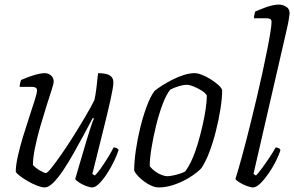

<svg xmlns="http://www.w3.org/2000/svg" viewBox="-20 -820 1287 840"><path d="M176 0Q163 0 142 -8Q121 -16 100.5 -28Q80 -40 65.5 -51.5Q51 -63 49 -69Q49 -96 58 -136.5Q67 -177 81 -223Q95 -269 109 -311Q123 -353 132.5 -383.5Q142 -414 142 -424Q142 -433 136 -436.5Q130 -440 119 -440H66Q66 -447 68 -456Q70 -465 72 -470Q95 -480 114 -486.5Q133 -493 148.5 -496.5Q164 -500 175 -500Q192 -500 203.5 -489.5Q215 -479 215 -462Q215 -455 205.5 -425.5Q196 -396 182.5 -353.5Q169 -311 155.5 -264Q142 -217 133 -173Q124 -129 124 -98Q137 -84 155.5 -73.5Q174 -63 181 -63Q187 -63 205 -85.5Q223 -108 248.5 -144.5Q274 -181 301 -224Q328 -267 352.5 -308.5Q377 -350 393 -382Q398 -403 402 -436.5Q406 -470 409 -500Q426 -500 441.5 -497Q457 -494 466.5 -485Q476 -476 476 -459Q476 -440 463.5 -383.5Q451 -327 430 -243.5Q409 -160 384 -59L395 -52Q404 -60 419.5 -81.5Q435 -103 451 -129Q467 -155 477 -175Q485 -175 490.5 -172Q496 -169 499 -164Q492 -142 478.5 -114Q465 -86 448 -60Q431 -34 414 -17Q397 0 383 0Q373 0 356 -6.5Q339 -13 325.5 -22Q312 -31 309 -37L360 -210Q370 -242 377.5 -265.5Q385 -289 391 -301L386 -304Q368 -270 346 -229Q324 -188 301 -147.5Q278 -107 255.5 -73.5Q233 -40 212.5 -20Q192 0 176 0Z M675 0Q660 0 643.5 -7Q627 -14 611.5 -25.5Q596 -37 584 -49.5Q572 -62 567 -74Q567 -111 574 -160.5Q581 -210 593.5 -261Q606 -312 622 -355Q638 -398 656 -422Q669 -433 689.5 -446Q710 -459 734.5 -471.5Q759 -484 784.5 -492Q810 -500 832 -500Q845 -500 864 -492.5Q883 -485 902 -473Q921 -461 935 -448.5Q949 -436 952 -426Q952 -391 944.5 -343.5Q937 -296 924.5 -246.5Q912 -197 895.5 -153.5Q879 -110 860 -83Q838 -61 806.5 -42Q775 -23 740.5 -11.5Q706 0 675 0ZM712 -49Q720 -49 735.5 -52Q751 -55 766.5 -60Q782 -65 790 -70Q805 -89 819.5 -121Q834 -153 845.5 -192Q857 -231 866 -270.5Q875 -310 880 -344.5Q885 -379 885 -402Q879 -413 862.5 -423.5Q846 -434 827.5 -441.5Q809 -449 796 -449Q783 -449 764 -443.5Q745 -438 725 -428Q707 -406 691 -363Q675 -320 662.5 -269Q650 -218 642.5 -171Q635 -124 635 -93Q645 -80 659 -70Q673 -60 687.5 -54.5Q702 -49 712 -49Z M1087 0Q1077 0 1059.5 -6.5Q1042 -13 1027.5 -22Q1013 -31 1010 -37Q1015 -54 1022.5 -78.5Q1030 -103 1038.5 -135Q1047 -167 1057 -204.5Q1067 -242 1077 -284Q1090 -337 1103.5 -393.5Q1117 -450 1128.5 -503.5Q1140 -557 1149 -602Q1158 -647 1163 -679Q1168 -711 1168 -724Q1168 -733 1162.5 -736.5Q1157 -740 1147 -740H1091Q1091 -746 1093 -756Q1095 -766 1097 -770Q1116 -778 1134.5 -785Q1153 -792 1169.5 -796Q1186 -800 1199 -800Q1216 -800 1231.5 -791Q1247 -782 1247 -761Q1247 -758 1244 -738.5Q1241 -719 1235 -693L1089 -59L1100 -52Q1109 -61 1125 -82.5Q1141 -104 1158 -129.5Q1175 -155 1186 -175Q1193 -175 1199 -172Q1205 -169 1207 -164Q1201 -143 1187 -115Q1173 -87 1155 -61Q1137 -35 1119 -17.5Q1101 0 1087 0Z"/></svg>

Font: Texturina 12pt Thin
Style: Italic
Weight: 250
Italic angle: -11°
Designer: Guillermo Torres Carreño
Foundry: Omnibus-Type
Version: Version 1.002